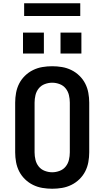

<svg xmlns="http://www.w3.org/2000/svg" viewBox="-20 -1149 640 1177"><path d="M300 8Q270 8 240 3Q210 -2 182.5 -15.5Q155 -29 133 -50.5Q111 -72 97.5 -98.5Q84 -125 78.5 -155Q73 -185 73 -215V-520Q73 -550 78.5 -580Q84 -610 97.5 -636.5Q111 -663 133 -684.5Q155 -706 182.5 -719.5Q210 -733 240 -738Q270 -743 300 -743Q330 -743 360 -738Q390 -733 417.5 -719.5Q445 -706 467 -684.5Q489 -663 502.5 -636.5Q516 -610 521.5 -580Q527 -550 527 -520V-215Q527 -185 521.5 -155Q516 -125 502.5 -98.5Q489 -72 467 -50.5Q445 -29 417.5 -15.5Q390 -2 360 3Q330 8 300 8ZM300 -93Q323 -93 345.5 -101.5Q368 -110 382.5 -128Q397 -146 402.5 -169Q408 -192 408 -215V-520Q408 -543 402.5 -566Q397 -589 382.5 -607Q368 -625 345.5 -633.5Q323 -642 300 -642Q277 -642 254.5 -633.5Q232 -625 217.5 -607Q203 -589 197.5 -566Q192 -543 192 -520V-215Q192 -192 197.5 -169Q203 -146 217.5 -128Q232 -110 254.5 -101.5Q277 -93 300 -93ZM479 -821H351V-949H479ZM121 -821V-949H249V-821ZM128 -1051V-1129H472V-1051Z"/></svg>

Font: Iosevka SS04 Extended
Style: Bold
Weight: 700
Width: 7
Monospace: yes
Designer: Belleve Invis
Foundry: Belleve Invis
Version: Version 19.0.0; ttfautohint (v1.8.4)